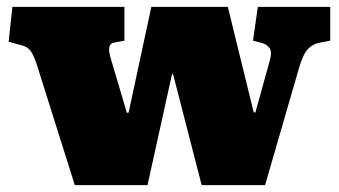

<svg xmlns="http://www.w3.org/2000/svg" viewBox="-20 -537 983 557"><path d="M197 0 86 -352Q80 -370 74 -381Q68 -392 60.5 -397.5Q53 -403 41 -406L5 -416L16 -517H341V-419L309 -413Q299 -411 297 -399.5Q295 -388 302 -365L348 -210H353L419 -517H641L716 -211H721L762 -359Q770 -386 762 -397.5Q754 -409 737 -413L714 -419L728 -517H938V-419L907 -413Q888 -410 873.5 -395Q859 -380 847 -338L749 0H565L482 -322H479L408 0Z"/></svg>

Font: Literata Black
Style: Regular
Weight: 900
Designer: Latin by Veronika Burian and Jose Scaglione. Greek by Irene Vlachou. Cyrillic by Vera Evstafieva.
Foundry: TypeTogether
Version: Version 3.103;gftools[0.9.29]